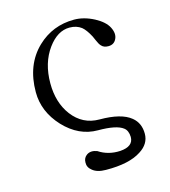

<svg xmlns="http://www.w3.org/2000/svg" viewBox="-97 -563 693 781"><g transform="rotate(-15 250.0 -172.0)"><path d="M253.9 139.6Q351.6 140.6 402.3 107.4Q444.3 81.1 444.3 38.1Q444.3 -6.8 413.1 -32.2Q373 -65.4 281.2 -65.4Q210.9 -65.4 167 -123Q126 -177.7 126 -258.8Q126 -344.7 168.9 -403.3Q209 -458 259.8 -458Q289.1 -458 309.6 -442.4Q325.2 -429.7 341.8 -398.4L349.6 -380.9Q357.4 -362.3 364.3 -355.5Q374 -343.8 393.6 -343.8Q418 -343.8 427.7 -365.2Q437.5 -385.7 423.8 -413.1Q410.2 -440.4 370.1 -461.9Q327.1 -484.4 286.1 -484.4Q195.3 -484.4 130.9 -422.9Q59.6 -354.5 59.6 -239.3Q59.6 -157.2 121.1 -90.8Q183.6 -24.4 263.7 -24.4Q341.8 -24.4 369.1 -2.9Q384.8 8.8 385.7 36.1Q385.7 76.2 330.1 80.1Q279.3 83 239.3 56.6Q213.9 46.9 196.3 58.6Q180.7 69.3 180.7 88.9Q179.7 109.4 197.3 123Q216.8 139.6 253.9 139.6Z"/></g></svg>

Font: BatangChe
Style: Regular
Weight: 400
Monospace: yes
Version: Version 2.21